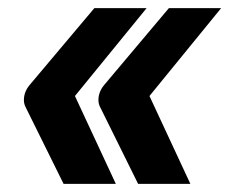

<svg xmlns="http://www.w3.org/2000/svg" viewBox="-20 -497 566 474"><path d="M43 -233Q39 -241 39 -250Q39 -270 53 -287L213 -477H342L165 -260L266 -43H137ZM227 -233Q223 -241 223 -250Q223 -270 237 -287L397 -477H526L349 -260L450 -43H321Z"/></svg>

Font: Niramit
Style: Bold Italic
Weight: 700
Italic angle: -10°
Designer: Katatrad Aksorn Co.,Ltd.
Foundry: Cadson Demak Co.,Ltd.
Version: Version 1.001; ttfautohint (v1.6)